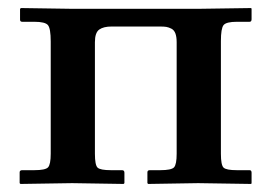

<svg xmlns="http://www.w3.org/2000/svg" viewBox="-20 -456 674 477"><path d="M106 -353Q106 -385.3 99.1 -393.6Q92.3 -401.9 64.9 -401.9H35.2Q29.8 -401.9 29.8 -407.2V-434.1L32.2 -436L160.2 -434.1H252H377.9H472.2L604 -436L605 -434.1V-408.2Q605 -401.9 600.1 -401.9H568.8Q542 -401.9 535.4 -393.6Q528.8 -385.3 528.8 -354V-74.2Q528.8 -45.9 535.4 -39.6Q542 -33.2 568.8 -33.2H600.1Q605 -33.2 605 -26.9V-1L604 1L472.2 -1L348.1 1L346.2 -1V-27.8Q346.2 -33.2 352.1 -33.2H377.9Q405.8 -33.2 412.4 -40.3Q418.9 -47.4 418.9 -74.2V-351.1Q418.9 -364.3 415.8 -372.8Q412.6 -381.3 405.8 -384.8Q398.9 -388.2 393.1 -389.2Q387.2 -390.1 377.9 -390.1H256.8Q237.3 -390.1 226.6 -382.6Q215.8 -375 215.8 -351.1V-74.2Q215.8 -45.9 222.4 -39.6Q229 -33.2 255.9 -33.2H283.2Q289.1 -33.2 289.1 -26.9V-1L287.1 1L159.2 -1L30.8 1L28.8 -1V-27.8Q28.8 -33.2 35.2 -33.2H64.9Q92.8 -33.2 99.4 -40.3Q106 -47.4 106 -74.2Z"/></svg>

Font: Linux Libertine G
Style: Bold
Weight: 700
Designer: Philipp H. Poll
Foundry: Philipp H. Poll
Version: Version 5.0.3